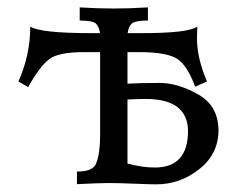

<svg xmlns="http://www.w3.org/2000/svg" viewBox="-20 -492 654 514"><path d="M394.5 -43.5Q483.4 -43.5 483.4 -142.1Q481.9 -227.1 370.1 -227.1Q348.6 -227.1 321.3 -225.6V-54.2Q360.4 -43.5 394.5 -43.5ZM397.9 1.5Q382.3 1.5 340.3 -0.2Q298.3 -2 270 -2Q245.6 -2 186 1V-32.7Q230.5 -32.7 237.8 -55.7Q247.6 -80.6 248 -126.5V-352.5H205.6Q136.7 -352.5 111.8 -333.7Q86.9 -314.9 55.2 -258.8L29.3 -273.9Q61 -344.7 61 -420.9Q87.9 -403.3 223.6 -403.3H247.6Q245.6 -419.9 237.1 -428.5Q228.5 -437 193.4 -437V-472.2Q242.7 -469.2 284.7 -469.2Q326.7 -469.2 376 -472.2V-437Q340.8 -437 332.3 -428.5Q323.7 -419.9 321.8 -403.3H359.9Q484.9 -403.3 508.3 -420.9L507.3 -390.1Q507.3 -335.9 534.2 -273.9L502.4 -259.8Q482.4 -314.9 456.1 -333.3Q429.7 -351.6 358.9 -352.5H321.3V-268.1Q356.9 -270 410.2 -270Q458 -269 511 -239Q564 -209 564.9 -143.6Q564.9 -80.1 513.7 -39.3Q462.4 1.5 397.9 1.5Z"/></svg>

Font: Almanac
Style: Regular
Weight: 400
Designer: Eden's Almanac
Version: Version 3.501;March 28, 2021;FontCreator 13.0.0.2683 64-bit